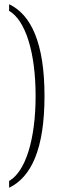

<svg xmlns="http://www.w3.org/2000/svg" viewBox="-20 -768 274 906"><path d="M23 86V118C127 68 190 -64 190 -315C190 -564 127 -699 23 -748V-717C100 -672 148 -522 148 -315C148 -109 100 42 23 86Z"/></svg>

Font: Noto Serif Georgian ExtraCondensed ExtraLight
Style: Regular
Weight: 200
Width: 2
Designer: Monotype Design Team, Akaki Razmadze
Foundry: Google LLC
Version: Version 2.003